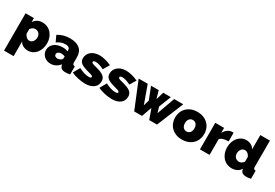

<svg xmlns="http://www.w3.org/2000/svg" viewBox="61 -1904 4719 3292"><g transform="rotate(30 2420.5 -258.5)"><path d="M402 10Q345 10 303 -12.5Q261 -35 238 -78V213H48V-526H213V-447Q241 -490 282 -513Q323 -536 383 -536Q435 -536 480 -515.5Q525 -495 557 -459Q589 -423 607.5 -373Q626 -323 626 -265Q626 -206 609 -155.5Q592 -105 562 -68Q532 -31 491 -10.5Q450 10 402 10ZM336 -150Q357 -150 374.5 -159Q392 -168 404.5 -184Q417 -200 424.5 -221Q432 -242 432 -266Q432 -316 403.5 -346Q375 -376 328 -376Q275 -376 238 -322V-231Q252 -196 279 -173Q306 -150 336 -150Z M849 10Q810 10 776 -3Q742 -16 717.5 -38.5Q693 -61 679 -92Q665 -123 665 -159Q665 -199 682 -232Q699 -265 729 -289Q759 -313 800.5 -326Q842 -339 892 -339Q956 -339 998 -319V-335Q998 -372 976.5 -390Q955 -408 907 -408Q862 -408 824 -393.5Q786 -379 744 -351L689 -469Q793 -536 926 -536Q1052 -536 1120 -480Q1188 -424 1188 -312V-210Q1188 -183 1198 -172.5Q1208 -162 1234 -160V0Q1208 5 1185 7.5Q1162 10 1144 10Q1093 10 1066.5 -8.5Q1040 -27 1032 -63L1028 -82Q993 -37 947 -13.5Q901 10 849 10ZM906 -126Q923 -126 941 -131.5Q959 -137 973 -146Q984 -154 991 -163.5Q998 -173 998 -183V-222Q981 -228 961 -232Q941 -236 925 -236Q890 -236 867 -219Q844 -202 844 -176Q844 -154 861.5 -140Q879 -126 906 -126Z M1532 10Q1499 10 1461 5Q1423 0 1386.5 -8Q1350 -16 1316 -27.5Q1282 -39 1257 -53L1330 -182Q1385 -153 1435 -138Q1485 -123 1528 -123Q1578 -123 1578 -148Q1578 -161 1558 -171Q1538 -181 1482 -195Q1426 -210 1388 -225Q1350 -240 1327 -258.5Q1304 -277 1294 -299.5Q1284 -322 1284 -352Q1284 -392 1300.5 -426Q1317 -460 1347 -485Q1377 -510 1418.5 -523.5Q1460 -537 1509 -537Q1562 -537 1622.5 -522Q1683 -507 1746 -478L1673 -357Q1617 -383 1580 -394.5Q1543 -406 1509 -406Q1487 -406 1473.5 -399.5Q1460 -393 1460 -379Q1460 -371 1464 -365.5Q1468 -360 1478 -355Q1488 -350 1505.5 -344.5Q1523 -339 1549 -333Q1609 -318 1650 -301.5Q1691 -285 1715.5 -265.5Q1740 -246 1750.5 -221.5Q1761 -197 1761 -165Q1761 -84 1699.5 -37Q1638 10 1532 10Z M2059 10Q2026 10 1988 5Q1950 0 1913.5 -8Q1877 -16 1843 -27.5Q1809 -39 1784 -53L1857 -182Q1912 -153 1962 -138Q2012 -123 2055 -123Q2105 -123 2105 -148Q2105 -161 2085 -171Q2065 -181 2009 -195Q1953 -210 1915 -225Q1877 -240 1854 -258.5Q1831 -277 1821 -299.5Q1811 -322 1811 -352Q1811 -392 1827.5 -426Q1844 -460 1874 -485Q1904 -510 1945.5 -523.5Q1987 -537 2036 -537Q2089 -537 2149.5 -522Q2210 -507 2273 -478L2200 -357Q2144 -383 2107 -394.5Q2070 -406 2036 -406Q2014 -406 2000.5 -399.5Q1987 -393 1987 -379Q1987 -371 1991 -365.5Q1995 -360 2005 -355Q2015 -350 2032.5 -344.5Q2050 -339 2076 -333Q2136 -318 2177 -301.5Q2218 -285 2242.5 -265.5Q2267 -246 2277.5 -221.5Q2288 -197 2288 -165Q2288 -84 2226.5 -37Q2165 10 2059 10Z M2990 -526H3169L2954 0H2799L2728 -200L2657 0H2502L2287 -526H2466L2593 -173L2626 -286L2532 -526H2683L2728 -372L2773 -526H2924L2830 -286L2863 -173Z M3449 10Q3378 10 3324.5 -12.5Q3271 -35 3234.5 -72.5Q3198 -110 3179.5 -159.5Q3161 -209 3161 -263Q3161 -317 3179.5 -366.5Q3198 -416 3234.5 -453.5Q3271 -491 3324.5 -513.5Q3378 -536 3449 -536Q3519 -536 3573 -513.5Q3627 -491 3663.5 -453.5Q3700 -416 3718.5 -366.5Q3737 -317 3737 -263Q3737 -209 3718.5 -159.5Q3700 -110 3663.5 -72.5Q3627 -35 3573 -12.5Q3519 10 3449 10ZM3356 -263Q3356 -210 3382 -180Q3408 -150 3449 -150Q3490 -150 3516 -180Q3542 -210 3542 -263Q3542 -316 3516 -346Q3490 -376 3449 -376Q3408 -376 3382 -346Q3356 -316 3356 -263Z M4161 -364Q4106 -364 4061 -352Q4016 -340 3994 -312V0H3804V-526H3978V-426Q4006 -479 4047.5 -507.5Q4089 -536 4137 -536Q4156 -536 4161 -535Z M4437 10Q4383 10 4337.5 -10Q4292 -30 4259 -66.5Q4226 -103 4207.5 -153.5Q4189 -204 4189 -264Q4189 -322 4206 -372Q4223 -422 4253.5 -458.5Q4284 -495 4326 -515.5Q4368 -536 4419 -536Q4470 -536 4512.5 -513Q4555 -490 4578 -448V-730H4768V-210Q4768 -183 4778 -172.5Q4788 -162 4814 -160V0Q4785 5 4763 7.5Q4741 10 4724 10Q4627 10 4612 -63L4608 -82Q4581 -34 4535 -12Q4489 10 4437 10ZM4489 -150Q4541 -150 4579 -204V-298Q4565 -333 4538 -354.5Q4511 -376 4481 -376Q4460 -376 4442.5 -367Q4425 -358 4412.5 -342Q4400 -326 4392.5 -305Q4385 -284 4385 -260Q4385 -210 4413.5 -180Q4442 -150 4489 -150Z"/></g></svg>

Font: Raleway
Style: Heavy
Weight: 900
Designer: Matt McInerney, Pablo Impallari, Rodrigo Fuenzalida
Foundry: Matt McInerney, Pablo Impallari, Rodrigo Fuenzalida
Version: Version 2.001; ttfautohint (v0.8) -G 200 -r 50